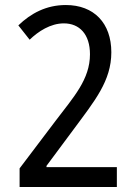

<svg xmlns="http://www.w3.org/2000/svg" viewBox="-20 -744 540 764"><path d="M58 0H445V-79H165V-84L272 -228C357 -343 423 -422 423 -536C423 -652 354 -724 242 -724C164 -724 103 -691 53 -643L98 -586C132 -619 181 -651 234 -651C296 -651 338 -608 338 -528C338 -428 273 -358 201 -263L58 -74Z"/></svg>

Font: Noto Sans Mono ExtraCondensed
Style: Regular
Weight: 400
Width: 2
Designer: Monotype Design Team
Foundry: Monotype Imaging Inc.
Version: Version 2.014